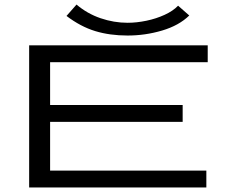

<svg xmlns="http://www.w3.org/2000/svg" viewBox="-20 -823 1040 843"><path d="M108 0V-624H892V-550H200V-362H782V-288H200V-74H886V0ZM762 -798 811 -755Q766 -711 692 -689Q618 -667 540 -667Q462 -667 398 -686.5Q334 -706 272 -753L316 -803Q363 -763 421.5 -743Q480 -723 540 -723Q580 -723 623 -732Q666 -741 703 -758Q740 -775 762 -798Z"/></svg>

Font: Inconsolata UltraExpanded Thin
Style: Regular
Weight: 100
Width: 9
Monospace: yes
Designer: Raph Levien, Cyreal, Brenton Simpson
Foundry: Raph Levien, Cyreal, Google
Version: Version 3.100; ttfautohint (v1.8.4.7-5d5b)